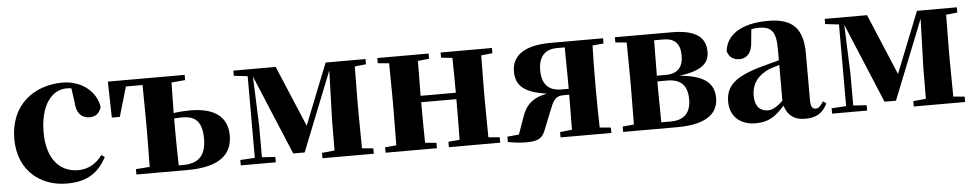

<svg xmlns="http://www.w3.org/2000/svg" viewBox="-36 -825 5602 1103"><g transform="rotate(-5 2764.5 -273.0)"><path d="M314 17C427 17 495 -24 544 -116L525 -129C491 -82 444 -54 386 -54C276 -54 206 -139 206 -286C206 -440 271 -528 360 -528C369 -528 378 -527 387 -526L398 -449C401 -375 436 -351 478 -351C512 -351 534 -368 545 -404C533 -493 449 -563 339 -563C173 -563 35 -460 35 -264C35 -82 162 17 314 17Z M716 0H1010C1203 0 1270 -73 1270 -177C1270 -279 1202 -340 1057 -340C1027 -340 993 -338 960 -333L963 -509L1042 -516V-546H599L604 -338H650L700 -509H796L798 -308V-238L796 -37L716 -31ZM960 -302 1006 -304C1082 -304 1121 -271 1121 -170C1121 -73 1075 -31 989 -31H963C961 -89 960 -180 960 -238Z M1402 0H1520V-31L1443 -36V-218L1432 -502L1624 -42H1690L1872 -499L1863 -216L1862 -38L1789 -31V0H2085V-31L2020 -37C2019 -95 2018 -182 2018 -238V-308C2018 -364 2019 -451 2020 -509L2085 -516V-546H1855L1715 -194L1567 -546H1323V-516L1402 -507V-36L1318 -31V0Z M2518 -516 2583 -509C2584 -454 2585 -371 2585 -308H2382L2384 -509L2449 -516V-546H2153V-516L2218 -510C2219 -451 2220 -364 2220 -308V-238C2220 -182 2219 -95 2218 -37L2153 -31V0H2449V-31L2384 -37C2383 -95 2382 -186 2382 -271H2585C2585 -186 2584 -95 2583 -37L2518 -31V0H2814V-31L2749 -37L2747 -238V-308L2749 -509L2814 -516V-546H2518Z M3162 0H3455V-31L3391 -37C3389 -95 3388 -182 3388 -238V-308C3388 -364 3389 -451 3391 -510L3455 -516V-546H3153C2994 -546 2928 -487 2928 -400C2928 -317 2979 -275 3107 -257C3024 -243 2983 -203 2961 -138L2925 -37L2858 -31V0C2899 8 2932 11 2964 11C3038 11 3059 -7 3076 -54L3117 -156C3137 -207 3149 -240 3199 -240H3233L3231 -38L3162 -31ZM3233 -274H3191C3115 -274 3079 -316 3079 -394C3079 -477 3121 -513 3186 -513H3231L3233 -308Z M3586 0H3835C4019 0 4072 -70 4072 -148C4072 -228 4023 -281 3873 -293C4017 -312 4046 -360 4046 -417C4046 -497 3994 -546 3850 -546H3523V-516L3588 -510C3589 -451 3590 -364 3590 -308V-238C3590 -182 3589 -95 3588 -37L3523 -31V0ZM3746 -509H3799C3867 -509 3896 -474 3896 -408C3896 -341 3864 -305 3796 -305H3744ZM3744 -272H3801C3882 -272 3917 -231 3917 -153C3917 -77 3878 -36 3803 -36H3746L3744 -238Z M4571 16C4636 16 4674 -7 4700 -62L4682 -75C4663 -45 4652 -37 4637 -37C4618 -37 4608 -50 4608 -88V-357C4608 -502 4549 -563 4407 -563C4252 -563 4165 -503 4156 -410C4165 -376 4190 -358 4226 -358C4264 -358 4298 -384 4301 -453L4308 -524C4323 -527 4336 -528 4350 -528C4426 -528 4450 -497 4450 -393V-332L4353 -306C4190 -261 4139 -210 4139 -119C4139 -35 4199 17 4285 17C4365 17 4403 -14 4454 -70C4469 -17 4506 16 4571 16ZM4450 -99C4409 -60 4384 -51 4363 -51C4318 -51 4288 -80 4288 -140C4288 -213 4327 -259 4392 -287C4406 -292 4427 -298 4450 -305Z M4812 0H4930V-31L4853 -36V-218L4842 -502L5034 -42H5100L5282 -499L5273 -216L5272 -38L5199 -31V0H5495V-31L5430 -37C5429 -95 5428 -182 5428 -238V-308C5428 -364 5429 -451 5430 -509L5495 -516V-546H5265L5125 -194L4977 -546H4733V-516L4812 -507V-36L4728 -31V0Z"/></g></svg>

Font: Noto Serif CJK HK Black
Style: Regular
Weight: 900
Designer: Ryoko NISHIZUKA 西塚涼子 (kana & ideographs); Frank Grießhammer (Latin, Greek & Cyrillic); Wenlong ZHANG 张文龙 (bopomofo); San
Foundry: Adobe
Version: Version 2.001;hotconv 1.1.0;makeotfexe 2.6.0